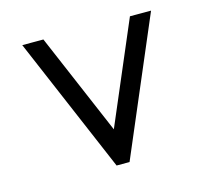

<svg xmlns="http://www.w3.org/2000/svg" viewBox="-81 -593 761 699"><g transform="rotate(-15 300.0 -244.0)"><path d="M276.4 12.2 58.1 -500H137.7L300.8 -117.7L463.9 -500H543.5L325.2 12.2Z"/></g></svg>

Font: Anka/Coder
Style: Regular
Weight: 400
Monospace: yes
Version: Version 001.100